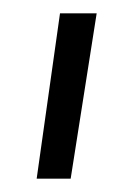

<svg xmlns="http://www.w3.org/2000/svg" viewBox="-20 -740 196 288"><path d="M35 -472H86Q96 -535 105.5 -596Q115 -657 125 -720H70Z"/></svg>

Font: Josefin Slab Thin Medium
Style: Italic
Weight: 500
Italic angle: -12°
Version: Version 2.000